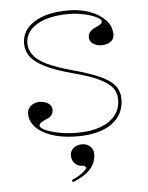

<svg xmlns="http://www.w3.org/2000/svg" viewBox="-52 -558 620 806"><g transform="rotate(-5 258.0 -155.0)"><path d="M259 15Q215 15 178.5 7Q142 -1 115.5 -16Q89 -31 74.5 -51.5Q60 -72 60 -97Q60 -111 67.5 -121.5Q75 -132 87 -137.5Q99 -143 112 -143Q125 -143 137 -138.5Q149 -134 156.5 -126Q164 -118 164 -105Q164 -93 157 -83.5Q150 -74 137 -69Q118 -61 111 -55.5Q104 -50 104 -43Q104 -34 125.5 -24Q147 -14 182.5 -7Q218 0 259 0Q317 0 357.5 -15Q398 -30 420 -58Q442 -86 442 -125Q442 -154 424.5 -175.5Q407 -197 367 -215.5Q327 -234 257 -252Q187 -271 145.5 -292Q104 -313 86.5 -337.5Q69 -362 69 -392Q69 -448 121.5 -481.5Q174 -515 267 -515Q316 -515 356.5 -500Q397 -485 421.5 -459Q446 -433 446 -398Q446 -384 438.5 -375Q431 -366 419 -361.5Q407 -357 394 -357Q384 -357 375 -359.5Q366 -362 358.5 -366.5Q351 -371 346.5 -378.5Q342 -386 342 -395Q342 -420 374 -434Q390 -441 396 -446Q402 -451 402 -457Q402 -464 390 -471.5Q378 -479 358 -485.5Q338 -492 314.5 -496Q291 -500 267 -500Q209 -500 168 -486.5Q127 -473 105 -448.5Q83 -424 83 -392Q83 -366 99.5 -343Q116 -320 154.5 -301Q193 -282 259 -264Q333 -244 376 -224.5Q419 -205 437.5 -181.5Q456 -158 456 -125Q456 -92 442.5 -66Q429 -40 404 -22Q379 -4 342.5 5.5Q306 15 259 15ZM223 205 219 196Q233 190 245.5 183Q258 176 268.5 167Q279 158 285 149L275 140H271Q257 140 246.5 134Q236 128 230 117.5Q224 107 224 93Q224 80 230.5 70.5Q237 61 248.5 55.5Q260 50 274 50Q288 50 299 56Q310 62 316 72Q322 82 322 95Q322 113 316 128.5Q310 144 297.5 158Q285 172 266.5 183.5Q248 195 223 205Z"/></g></svg>

Font: Kalnia Thin
Style: Regular
Weight: 250
Designer: Frida Medrano
Foundry: Frida Medrano
Version: Version 1.105